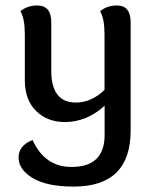

<svg xmlns="http://www.w3.org/2000/svg" viewBox="-20 -442 574 706"><path d="M250.5 244.1Q152.8 244.1 100.6 212.9Q48.3 181.6 48.3 137.2Q48.3 93.3 99.6 72.8Q145 171.9 242.7 171.9Q364.7 171.9 364.7 54.2V-53.2Q298.8 6.8 218.3 6.8Q154.3 6.8 112.8 -33.9Q71.3 -74.7 71.3 -147V-315.9Q71.3 -373 55.2 -400.9Q81.1 -421.9 116.7 -421.9Q168.5 -421.9 168.5 -360.4V-182.1Q168.5 -64.9 259.3 -64.9Q315.4 -64.9 364.3 -111.3V-315.9Q364.3 -373 348.1 -400.9Q374 -421.9 409.7 -421.9Q460.4 -421.9 460.4 -360.4V38.1Q460.4 244.1 250.5 244.1Z"/></svg>

Font: Bainsley
Style: Regular
Weight: 400
Designer: Paul James MIller
Foundry: High-Logic / Made with FontCreator
Version: Version 1.411;March 28, 2021;FontCreator 13.0.0.2683 64-bit